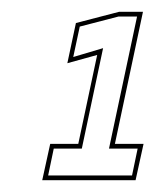

<svg xmlns="http://www.w3.org/2000/svg" viewBox="-20 -720 274 325"><path d="M51.5 -415 65 -476.5H112.5L144.5 -627L94 -613L108.5 -681L181.5 -700H222L174.5 -476.5H223L209.5 -415ZM61.5 -423H203.5L213 -468.5H164.5L212 -692H180.5L115 -675L104 -623.5L154.5 -638.5L118.5 -468.5H71Z"/></svg>

Font: Tourney Thin
Style: Italic
Weight: 100
Italic angle: -12°
Designer: Tyler Finck
Foundry: Etcetera Type Co
Version: Version 1.015